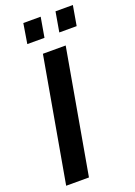

<svg xmlns="http://www.w3.org/2000/svg" viewBox="-163 -935 702 998"><g transform="rotate(-20 188.0 -435.5)"><path d="M22 0 143 -686H269L148 0ZM84 -761 102 -871H198L179 -761ZM261 -761 280 -871H376L357 -761Z"/></g></svg>

Font: Archivo SemiCondensed SemiBold
Style: Italic
Weight: 600
Width: 4
Italic angle: -10°
Designer: Hector Gatti
Foundry: Omnibus-Type
Version: Version 2.001